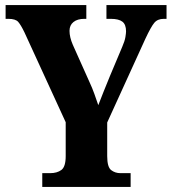

<svg xmlns="http://www.w3.org/2000/svg" viewBox="-20 -734 675 754"><path d="M146 0V-54H177Q204 -54 221 -66.5Q238 -79 238 -121V-254L76 -607Q62 -636 51.5 -648Q41 -660 13 -660H2V-714H319V-660H311Q284 -660 268.5 -647.5Q253 -635 253 -613Q253 -588 266 -558L330 -415Q343 -387 350.5 -365.5Q358 -344 366 -321Q375 -345 387 -374.5Q399 -404 412 -436L460 -550Q470 -573 472.5 -588.5Q475 -604 475 -611Q475 -638 460.5 -649Q446 -660 415 -660H398V-714H634V-660H623Q599 -660 586 -644.5Q573 -629 551 -582L401 -253V-121Q401 -78 416.5 -66Q432 -54 453 -54H493V0Z"/></svg>

Font: Noto Serif Tamil Condensed ExtraBold
Style: Regular
Weight: 800
Width: 3
Designer: Indian Type Foundry, Tom Grace, and the Monotype Design Team
Foundry: Monotype Imaging Inc.
Version: Version 2.004; ttfautohint (v1.8.4.7-5d5b)